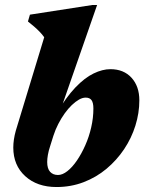

<svg xmlns="http://www.w3.org/2000/svg" viewBox="-20 -738 587 773"><path d="M182 -150Q175.5 -130.5 172.8 -114.5Q170 -98.5 170 -86Q170 -59 181.8 -46.2Q193.5 -33.5 213.5 -33.5Q231.5 -33.5 251.2 -49Q271 -64.5 289.5 -91.5Q308 -118.5 323.2 -152.8Q338.5 -187 347.2 -225.2Q356 -263.5 356 -301Q356 -324.5 348.5 -334.8Q341 -345 325 -345Q312 -345 298 -337Q284 -329 269.2 -315Q254.5 -301 240.5 -281.5Q226.5 -262 214.8 -239.2Q203 -216.5 195 -191.5ZM158 -588Q149.5 -600 139.5 -610.2Q129.5 -620.5 118 -630.5Q106.5 -640.5 92.5 -651.5L100.5 -679L352.5 -718H371L219.5 -283L207 -280.5Q246 -346.5 283.5 -385.8Q321 -425 356.8 -442.2Q392.5 -459.5 424.5 -459.5Q478 -459.5 509.5 -425Q541 -390.5 541 -334Q541 -283 525.2 -232.5Q509.5 -182 479.8 -137.5Q450 -93 408.8 -58.5Q367.5 -24 316.5 -4.5Q265.5 15 207.5 15Q129.5 15 81.5 -28.8Q33.5 -72.5 33.5 -144Q33.5 -159.5 36 -176.5Q38.5 -193.5 43.5 -211.5Z"/></svg>

Font: Newsreader 24pt ExtraBold
Style: Italic
Weight: 800
Italic angle: -17°
Designer: Hugues Gentile
Foundry: Production Type
Version: Version 1.003